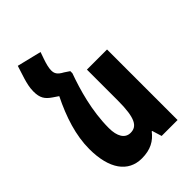

<svg xmlns="http://www.w3.org/2000/svg" viewBox="-227 -864 972 972"><g transform="rotate(-45 259.0 -378.0)"><path d="M256 -559 229 -577C197 -594 190 -609 190 -630C190 -648 196 -671 205 -697L218 -734L87 -766L65 -697C58 -673 51 -647 51 -618C51 -572 65 -551 99 -528L127 -509C77 -408 45 -309 45 -212C45 -69 103 10 200 10C263 10 302 -13 332 -52H335L351 0H465V-505H321V-284C321 -157 297 -122 251 -122C211 -122 190 -159 190 -217C190 -340 225 -458 256 -544Z"/></g></svg>

Font: Noto Sans Armenian ExtraCondensed ExtraBold
Style: Regular
Weight: 800
Width: 2
Designer: Monotype Design Team
Foundry: Monotype Imaging Inc.
Version: Version 2.008